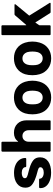

<svg xmlns="http://www.w3.org/2000/svg" viewBox="972 -1712 748 2733"><g transform="rotate(-90 1346.5 -346.0)"><path d="M257 7Q190 7 140 -12Q90 -31 62.5 -65Q35 -99 35 -142V-152Q35 -157 38.5 -160.5Q42 -164 47 -164H158Q163 -164 166.5 -160.5Q170 -157 170 -152V-151Q170 -129 194.5 -113.5Q219 -98 256 -98Q290 -98 311 -111.5Q332 -125 332 -145Q332 -163 314 -172Q296 -181 255 -191Q208 -203 181 -214Q117 -236 79 -268Q41 -300 41 -360Q41 -434 98.5 -477.5Q156 -521 251 -521Q315 -521 363 -500.5Q411 -480 437.5 -443Q464 -406 464 -359Q464 -354 460.5 -350.5Q457 -347 452 -347H345Q340 -347 336.5 -350.5Q333 -354 333 -359Q333 -381 310.5 -396Q288 -411 251 -411Q218 -411 197 -399Q176 -387 176 -366Q176 -346 196.5 -336Q217 -326 265 -315Q276 -312 290 -308.5Q304 -305 320 -300Q391 -279 432 -246Q473 -213 473 -150Q473 -76 414.5 -34.5Q356 7 257 7Z M822 -522Q902 -522 951 -473Q1000 -424 1000 -340V-12Q1000 -7 996.5 -3.5Q993 0 988 0H871Q866 0 862.5 -3.5Q859 -7 859 -12V-311Q859 -351 836.5 -376Q814 -401 777 -401Q740 -401 717.5 -376Q695 -351 695 -311V-12Q695 -7 691.5 -3.5Q688 0 683 0H566Q561 0 557.5 -3.5Q554 -7 554 -12V-688Q554 -693 557.5 -696.5Q561 -700 566 -700H683Q688 -700 691.5 -696.5Q695 -693 695 -688V-467Q695 -464 696.5 -463.5Q698 -463 698 -463Q699 -463 700 -464Q741 -522 822 -522Z M1325 8Q1241 8 1181 -36Q1121 -80 1099 -156Q1085 -203 1085 -258Q1085 -317 1099 -364Q1122 -438 1182 -480Q1242 -522 1326 -522Q1408 -522 1466 -480.5Q1524 -439 1548 -365Q1564 -315 1564 -260Q1564 -206 1550 -159Q1528 -81 1468.5 -36.5Q1409 8 1325 8ZM1325 -113Q1358 -113 1381 -133Q1404 -153 1414 -188Q1422 -220 1422 -258Q1422 -300 1414 -329Q1403 -363 1380 -382Q1357 -401 1324 -401Q1290 -401 1267.5 -382Q1245 -363 1235 -329Q1227 -305 1227 -258Q1227 -213 1234 -188Q1244 -153 1267.5 -133Q1291 -113 1325 -113Z M1882 8Q1798 8 1738 -36Q1678 -80 1656 -156Q1642 -203 1642 -258Q1642 -317 1656 -364Q1679 -438 1739 -480Q1799 -522 1883 -522Q1965 -522 2023 -480.5Q2081 -439 2105 -365Q2121 -315 2121 -260Q2121 -206 2107 -159Q2085 -81 2025.5 -36.5Q1966 8 1882 8ZM1882 -113Q1915 -113 1938 -133Q1961 -153 1971 -188Q1979 -220 1979 -258Q1979 -300 1971 -329Q1960 -363 1937 -382Q1914 -401 1881 -401Q1847 -401 1824.5 -382Q1802 -363 1792 -329Q1784 -305 1784 -258Q1784 -213 1791 -188Q1801 -153 1824.5 -133Q1848 -113 1882 -113Z M2224 0Q2219 0 2215.5 -3.5Q2212 -7 2212 -12V-688Q2212 -693 2215.5 -696.5Q2219 -700 2224 -700H2341Q2346 -700 2349.5 -696.5Q2353 -693 2353 -688V-351Q2353 -348 2354 -347.5Q2355 -347 2356 -347Q2357 -347 2359 -349L2495 -507Q2502 -514 2510 -514H2643Q2653 -514 2653 -507Q2653 -504 2650 -499L2493 -308Q2491 -306 2491 -304Q2491 -302 2492 -301L2671 -14Q2673 -10 2673 -8Q2673 0 2662 0H2539Q2531 0 2525 -9L2396 -213Q2395 -215 2394 -215.5Q2393 -216 2392 -216Q2391 -216 2389 -214L2355 -164Q2353 -160 2353 -158V-12Q2353 -7 2349.5 -3.5Q2346 0 2341 0Z"/></g></svg>

Font: LinhAnh
Style: Bold
Weight: 700
Designer: Jeremy Tribby
Foundry: Tribby Type
Version: Version 1.408